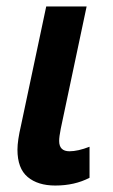

<svg xmlns="http://www.w3.org/2000/svg" viewBox="-20 -564 351 594"><path d="M257 -14V-110Q221 -96 195 -96Q163 -96 163 -128Q163 -141 168 -166L248 -544H123L45 -176Q34 -129 34 -101Q34 -43 65.5 -16.5Q97 10 151 10Q211 10 257 -14Z"/></svg>

Font: Noto Sans UI SemiCondensed
Style: Bold Italic
Weight: 700
Width: 4
Designer: Monotype Design Team
Foundry: Monotype Imaging Inc.
Version: 1.001